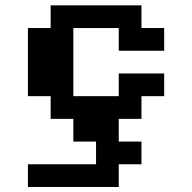

<svg xmlns="http://www.w3.org/2000/svg" viewBox="-20 -628 734 734"><path d="M260.4 -173.6H173.6V-260.4H86.8V-520.8H173.6V-607.6H520.8V-520.8H607.6V-434H434V-520.8H260.4V-260.4H434V-347.2H607.6V-260.4H520.8V-173.6H434V-86.8H520.8V0H434V86.8H86.8V0H347.2V-86.8H260.4Z"/></svg>

Font: 8-bit Operator+ 8
Style: Bold
Weight: 700
Designer: GrandChaos9000
Version: Version 1.3.0 - August 1, 2014